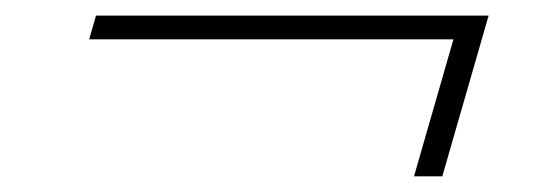

<svg xmlns="http://www.w3.org/2000/svg" viewBox="-20 -390 701 245"><path d="M603.5 -370.1 544.4 -165H508.3L558.6 -339.8H93.8L102.5 -370.1Z"/></svg>

Font: PlayfairDisplaySC-Italic
Style: Italic
Weight: 400
Italic angle: -14°
Designer: Claus Eggers Sørensen
Foundry: Claus Eggers Sørensen
Version: Version 1.004;PS 001.004;hotconv 1.0.70;makeotf.lib2.5.58329